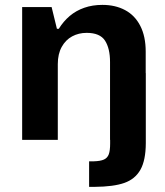

<svg xmlns="http://www.w3.org/2000/svg" viewBox="-20 -558 660 766"><path d="M335.5 85.6H353.9Q380.9 84.8 394.7 78.5Q408.6 72.2 414 57.5Q419.4 42.8 419.4 14.9L419.8 -266.2H561.7V13.2Q561.4 81.6 540.2 119.2Q519 156.7 476 171.8Q433 186.9 357.5 187.5H335.5ZM207.1 -443.1 210.6 -302.4V0H68.4V-529.9H185.9ZM325.8 -426.9Q293.8 -426.9 267.8 -412.9Q241.8 -398.9 226.2 -370.8Q210.6 -342.7 210.6 -302.4L207.1 -443.1H214.6Q232.9 -472.9 258.3 -494.4Q283.8 -515.8 316.4 -527.1Q348.9 -538.5 388.3 -538.5Q440.3 -538.5 479.2 -517.6Q518.2 -496.8 539.7 -454.8Q561.3 -412.8 561.3 -352V0H419V-310.5Q419 -364.7 399 -395.8Q378.9 -426.9 325.8 -426.9Z"/></svg>

Font: Wand UI Pro
Style: Regular
Weight: 400
Designer: Andreas Faust
Version: Version 1.003;FEAKit 1.0